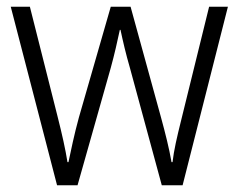

<svg xmlns="http://www.w3.org/2000/svg" viewBox="-20 -552 711 572"><path d="M367 -350 462 0H524L659 -532H603L520 -195C507 -143 498 -104 494 -69H491C484 -110 472 -157 460 -201L369 -532H310L215 -202C201 -151 191 -102 184 -69H181C175 -107 165 -152 151 -207L69 -532H12L150 0H211L310 -350C321 -390 330 -430 337 -463H339C346 -430 355 -391 367 -350Z"/></svg>

Font: Noto Sans Khmer SemiCondensed Light
Style: Regular
Weight: 300
Width: 4
Designer: Danh Hong and the Monotype Design Team
Foundry: Monotype Imaging Inc.
Version: Version 2.004